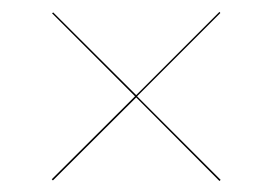

<svg xmlns="http://www.w3.org/2000/svg" viewBox="-20 -552 473 332"><path d="M69.5 -242 71.5 -240 215.5 -383.5 359.5 -239 361.5 -241 217 -385.5 361 -529.5 359.5 -531.5 215.5 -387.5 72 -530.5 70 -529 213.5 -385.5Z"/></svg>

Font: Bodoni* 72pt Medium
Style: Italic
Weight: 500
Italic angle: -13°
Version: Version 2.3